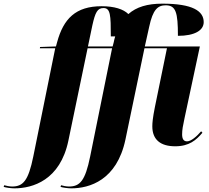

<svg xmlns="http://www.w3.org/2000/svg" viewBox="-162 -790 1145 1050"><path d="M-83 240C16 240 167 196 212 -21L317 -526H451L331 66C304 199 275 230 215 230C201 230 181 226 172 223L169 232C181 236 209 240 228 240C327 240 477 196 524 -27L628 -526H751L685 -204C673 -144 671 -117 671 -99C671 -26 716 10 796 10C873 10 911 -24 945 -64L938 -72C914 -44 883 -17 861 -17C841 -17 834 -32 834 -55C834 -80 838 -101 847 -143L931 -536H630L654 -644C674 -738 701 -761 744 -761C800 -761 811 -722 811 -594C903 -594 952 -624 952 -669C952 -730 891 -770 726 -770C644 -770 584 -752 540 -713C513 -740 463 -756 394 -756C252 -756 185 -688 150 -558L144 -536L57 -533L56 -526H140L20 66C-7 199 -36 230 -96 230C-110 230 -129 226 -139 223L-142 232C-130 236 -102 240 -83 240ZM319 -536 343 -651C359 -723 371 -746 404 -746C442 -746 444 -708 444 -591C453 -591 461 -591 468 -591C465 -581 462 -570 460 -559L454 -536Z"/></svg>

Font: Noto Serif Display Condensed Black
Style: Italic
Weight: 900
Width: 3
Italic angle: -12°
Designer: Monotype Design Team
Foundry: Monotype Imaging Inc.
Version: Version 2.009